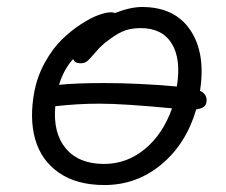

<svg xmlns="http://www.w3.org/2000/svg" viewBox="-20 -557 642 546"><path d="M276.9 -30.8Q198.7 -30.8 148.2 -65.4Q97.7 -100.1 80.3 -160.2Q63 -220.2 78.1 -298.8Q86.9 -342.3 108.4 -380.6Q129.9 -418.9 155.5 -444.1Q181.2 -469.2 209.2 -487.5Q237.3 -505.9 259.3 -513.9Q281.2 -522 294.9 -522Q301.3 -522 307.1 -520Q350.6 -537.1 383.8 -537.1Q477.1 -537.1 521.2 -471.4Q565.4 -405.8 548.8 -298.8Q571.3 -288.1 566.9 -265.1Q564 -249 538.1 -246.1Q509.3 -147.9 439 -89.4Q368.7 -30.8 276.9 -30.8ZM274.9 -320.8Q374.5 -320.8 482.9 -311Q495.6 -388.7 468.5 -432.9Q441.4 -477.1 379.9 -477.1Q348.6 -477.1 326.4 -466.6Q304.2 -456.1 275.9 -433.1Q261.7 -420.9 248.8 -405.3Q235.8 -389.6 228.3 -383.3Q220.7 -377 209 -377Q192.4 -377 188 -389.2Q161.1 -359.4 147.9 -315.9Q199.2 -320.8 274.9 -320.8ZM263.2 -262.2Q200.2 -262.2 137.2 -254.9Q130.4 -178.7 167.2 -134.8Q204.1 -90.8 275.9 -90.8Q340.8 -90.8 392.1 -133.3Q443.4 -175.8 469.2 -249Q329.6 -262.2 263.2 -262.2Z"/></svg>

Font: Shantell Sans Bouncy
Style: Italic
Weight: 300
Italic angle: -11.31°
Designer: Stephen Nixon, Anya Danilova, Shantell Martin
Foundry: Arrow Type
Version: Version 1.006;[9816181b4]